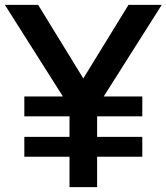

<svg xmlns="http://www.w3.org/2000/svg" viewBox="-36 -770 685 790"><path d="M222.7 -373.2 -15.9 -750H120.9L306.8 -447.3L492.7 -750H629.5L390.9 -373.2H549.5V-291.4H363.6V-206.8H549.5V-125H363.6V0H250V-125H64.1V-206.8H250V-291.4H64.1V-373.2Z"/></svg>

Font: Spartan MB SemBd
Style: Regular
Weight: 600
Designer: Matt Bailey, Mirko Velimirovic
Foundry: Matt Bailey
Version: Version 1.005